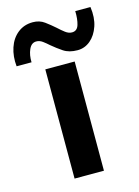

<svg xmlns="http://www.w3.org/2000/svg" viewBox="-122 -664 523 720"><g transform="rotate(-15 139.0 -303.5)"><path d="M77 -424H191V0H77ZM213 -462Q180 -462 158.5 -476.5Q137 -491 118 -507Q107 -517 95.5 -525.5Q84 -534 71 -534Q52 -534 42.5 -512.5Q33 -491 34 -463H-24Q-28 -502 -17 -535Q-6 -568 18.5 -587.5Q43 -607 77 -607Q103 -607 122 -593Q141 -579 158 -564Q172 -551 184.5 -541.5Q197 -532 210 -532Q230 -532 236.5 -553.5Q243 -575 242 -606H301Q307 -564 296 -531.5Q285 -499 263 -480.5Q241 -462 213 -462Z"/></g></svg>

Font: Reem Kufi Fun Medium
Style: Regular
Weight: 500
Designer: Khaled Hosny
Version: Version 1.005